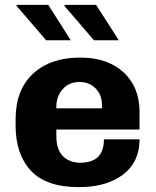

<svg xmlns="http://www.w3.org/2000/svg" viewBox="-20 -757 640 787"><path d="M303 10Q169 10 106.5 -57.5Q44 -125 44 -242V-269Q44 -389 115.5 -455Q187 -521 309 -521Q421 -521 486.5 -460.5Q552 -400 552 -298V-226H211V-199Q211 -144 238 -117Q265 -90 309 -90Q406 -90 406 -186H552Q552 -93 484.5 -41.5Q417 10 303 10ZM211 -313H398V-326Q398 -368 372 -394.5Q346 -421 306 -421Q262 -421 236.5 -391Q211 -361 211 -321ZM365 -592 243 -734 247 -737H374L467 -592ZM169 -592 47 -734 49 -737H178L270 -592Z"/></svg>

Font: Chivo Mono
Style: Bold
Weight: 700
Monospace: yes
Designer: Hector Gatti
Foundry: Omnibus-Type
Version: Version 1.008; ttfautohint (v1.8.4.7-5d5b)